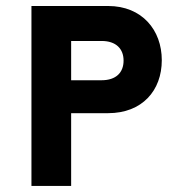

<svg xmlns="http://www.w3.org/2000/svg" viewBox="-20 -615 579 635"><path d="M337.4 -595.2H84V0H215.3V-240.7H337.4C450.2 -240.7 515.1 -315.4 515.1 -416C515.1 -515.1 450.2 -595.2 337.4 -595.2ZM315.9 -349.6H215.3V-479.5H315.9C364.3 -479.5 388.7 -453.1 388.7 -414.6C388.7 -375.5 364.3 -349.6 315.9 -349.6Z"/></svg>

Font: Now ExtraBold
Style: Regular
Weight: 800
Designer: Alfredo Marco Pradil
Foundry: Alfredo Marco Pradil
Version: Version 1.200;hotconv 1.0.109;makeotfexe 2.5.65596